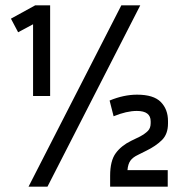

<svg xmlns="http://www.w3.org/2000/svg" viewBox="-20 -700 679 720"><path d="M21 -630 112 -680H168V-340H104V-609L48 -579ZM435 -680H506L158 0H87ZM609 0H393V-41Q393 -97 414 -125.5Q435 -154 472 -172L505 -188Q525 -199 535 -209.5Q545 -220 545 -238V-245Q545 -284 493 -284Q455 -284 406 -264L391 -323Q444 -345 494 -345Q556 -345 583 -317.5Q610 -290 610 -246V-237Q610 -197 587 -174.5Q564 -152 529 -135L497 -119Q478 -110 469 -97.5Q460 -85 458 -62H609Z"/></svg>

Font: Inria Sans
Style: Regular
Weight: 400
Designer: Black Foundry Team
Foundry: Black Foundry
Version: Version 1.2; ttfautohint (v1.8.3)